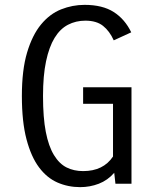

<svg xmlns="http://www.w3.org/2000/svg" viewBox="-20 -756 638 790"><path d="M521 0H455L450 -45Q423 -14 386.5 0Q350 14 310 14Q260 14 216.5 -5Q173 -24 140.5 -67.5Q108 -111 89 -183Q70 -255 70 -361Q70 -468 91.5 -540Q113 -612 149 -655.5Q185 -699 231.5 -717.5Q278 -736 328 -736Q402 -736 448 -706.5Q494 -677 520 -623L448 -590Q431 -628 404 -649.5Q377 -671 331 -671Q292 -671 259.5 -654Q227 -637 204.5 -600Q182 -563 169.5 -504Q157 -445 157 -361Q157 -272 168.5 -213Q180 -154 202 -118Q224 -82 254 -67Q284 -52 322 -52Q405 -52 445 -112V-329H322V-397H521Z"/></svg>

Font: Carrois Gothic SC
Style: Regular
Weight: 400
Designer: Ralph du Carrois
Foundry: Ralph du Carrois
Version: Version 1.001